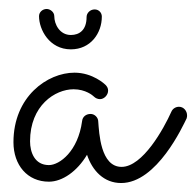

<svg xmlns="http://www.w3.org/2000/svg" viewBox="-20 -400 437 428"><path d="M396 -136C397 -139 397 -141 397 -143C397 -152 390 -162 379 -162C372 -162 365 -158 362 -151C345 -113 298 -28 251 -28C204 -28 201 -104 199 -129C199 -138 191 -146 182 -146C172 -146 164 -140 163 -130C154 -63 113 -32 89 -32C57 -32 47 -61 47 -85C47 -165 103 -201 144 -201C171 -201 187 -187 189 -185C193 -181 198 -179 203 -179C212 -179 221 -188 221 -198C221 -203 219 -207 215 -211C214 -212 187 -238 146 -238C86 -238 10 -185 10 -83C10 -32 41 5 89 5C119 5 152 -18 174 -55C186 -19 212 8 250 8C330 8 388 -120 396 -136ZM207 -363C207 -372 200 -379 191 -379C181 -379 173 -371 173 -362C173 -333 157 -322 138 -322C113 -322 101 -346 101 -364C101 -373 92 -380 84 -380C75 -380 67 -373 67 -364C67 -334 90 -290 138 -290C182 -290 207 -326 207 -363Z"/></svg>

Font: Sacramento
Style: Regular
Weight: 400
Designer: Astigmatic (AOETI)
Foundry: Astigmatic (AOETI)
Version: Version 1.000